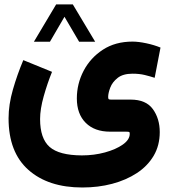

<svg xmlns="http://www.w3.org/2000/svg" viewBox="-20 -601 761 865"><path d="M232.9 -581.1H308.1L408.7 -413.1H336.4L270.5 -525.4L205.1 -413.1H132.8ZM214.4 -277.3Q193.4 -225.6 177 -167.5Q160.6 -109.4 160.6 -64.5Q160.6 22.9 203.4 60.8Q246.1 98.6 348.6 99.1Q403.8 99.1 452.9 85.7Q502 72.3 533.2 50.3Q564.5 28.3 564.5 2Q564.5 -4.9 562.3 -6.3Q560.1 -7.8 545.9 -7.8H475.6Q406.2 -7.8 366.2 -47.6Q326.2 -87.4 326.2 -157.7Q326.2 -223.6 356.7 -282Q387.2 -340.3 443.4 -377Q499.5 -413.6 577.1 -413.6Q604 -413.6 639.4 -406Q674.8 -398.4 703.1 -386.7L676.8 -250.5Q655.8 -257.3 631.8 -263.2Q607.9 -269 577.1 -269Q534.2 -269 510.3 -250.2Q486.3 -231.4 476.8 -206.5Q467.3 -181.6 467.3 -164.1Q467.3 -156.2 469.7 -154.3Q472.2 -152.3 480.5 -152.3H568.4Q637.7 -152.3 668.7 -109.4Q699.7 -66.4 699.7 -5.9Q699.7 54.2 672.4 100.6Q645 147 596.7 178.7Q548.3 210.4 485.4 227.1Q422.4 243.7 351.1 243.7Q197.3 243.7 107.9 164.3Q18.6 85 18.6 -67.9Q18.6 -129.4 38.1 -197.3Q57.6 -265.1 85 -330.1Z"/></svg>

Font: Vazir Black WOL
Style: Black-WOL
Weight: 900
Designer: Saber Rastikerdar
Foundry: Saber Rastikerdar
Version: Version 30.0.0